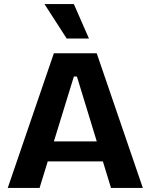

<svg xmlns="http://www.w3.org/2000/svg" viewBox="-20 -921 738 941"><path d="M18 0 244 -660H454L680 0H524L357 -546H342L174 0ZM145 -130V-228H574V-130ZM307 -732 198 -901H342L416 -732Z"/></svg>

Font: Bricolage Grotesque
Style: Bold
Weight: 700
Designer: Mathieu Triay
Foundry: Atelier Triay
Version: Version 1.001;gftools[0.9.33.dev8+g029e19f]